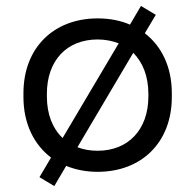

<svg xmlns="http://www.w3.org/2000/svg" viewBox="-20 -565 658 647"><path d="M309 14C457 14 559 -85 559 -238V-251C559 -339 525 -409 468 -453L505 -515L455 -545L418 -482C386 -496 349 -503 309 -503C161 -503 59 -404 59 -251V-238C59 -149 94 -78 152 -34L113 32L163 62L203 -6C235 7 270 14 309 14ZM138 -240V-249C138 -361 205 -432 309 -432C335 -432 359 -427 380 -419L191 -100C157 -132 138 -180 138 -240ZM241 -69 429 -387C461 -355 480 -308 480 -249V-240C480 -128 412 -57 309 -57C284 -57 261 -61 241 -69Z"/></svg>

Font: Meta Space
Style: Regular
Weight: 400
Designer: Meta Pool / Florian Karsten
Foundry: Meta Pool / Florian Karsten
Version: Version 2.000;Glyphs 3.1.1 (3137)